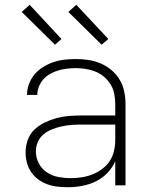

<svg xmlns="http://www.w3.org/2000/svg" viewBox="-20 -775 640 803"><path d="M263 8Q241 8 219.5 5.5Q198 3 177.5 -4.5Q157 -12 139.5 -25Q122 -38 110 -56Q98 -74 92.5 -95Q87 -116 87 -138Q87 -164 96 -189.5Q105 -215 124 -233Q143 -251 167 -262.5Q191 -274 216.5 -281Q242 -288 268 -290Q294 -292 320 -292H462V-340Q462 -361 458 -382Q454 -403 443 -421Q432 -439 416 -453Q400 -467 380.5 -475Q361 -483 340 -486.5Q319 -490 298 -490Q280 -490 261.5 -488Q243 -486 225.5 -481Q208 -476 191.5 -467Q175 -458 162.5 -444.5Q150 -431 143 -413.5Q136 -396 136 -378H93Q93 -402 101.5 -424.5Q110 -447 125.5 -465Q141 -483 161.5 -495.5Q182 -508 204.5 -515.5Q227 -523 250.5 -525.5Q274 -528 298 -528Q325 -528 351 -524Q377 -520 401.5 -509.5Q426 -499 446.5 -481.5Q467 -464 480.5 -441.5Q494 -419 499.5 -392.5Q505 -366 505 -340V0H462V-101Q450 -73 428.5 -51Q407 -29 380 -16Q353 -3 323 2.5Q293 8 263 8ZM275 -30Q298 -30 321.5 -33.5Q345 -37 366.5 -45.5Q388 -54 407 -68Q426 -82 438.5 -101Q451 -120 456.5 -143Q462 -166 462 -189V-254H320Q300 -254 279.5 -252.5Q259 -251 238.5 -246.5Q218 -242 198.5 -234.5Q179 -227 163 -214Q147 -201 138.5 -182Q130 -163 130 -142Q130 -116 142 -92.5Q154 -69 175.5 -54.5Q197 -40 223 -35Q249 -30 275 -30ZM405 -588 266 -725 299 -755 433 -612ZM210 -588 71 -725 104 -755 237 -612Z"/></svg>

Font: Iosevka SS04 XLt Ex
Style: Regular
Weight: 200
Width: 7
Monospace: yes
Designer: Belleve Invis
Foundry: Belleve Invis
Version: Version 19.0.0; ttfautohint (v1.8.4)